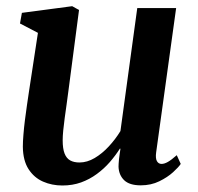

<svg xmlns="http://www.w3.org/2000/svg" viewBox="-20 -574 624 605"><path d="M176.5 10.5Q143.5 10.5 115.5 -1.8Q87.5 -14 70 -41Q52.5 -68 52 -111.5Q52 -128 53.8 -149.5Q55.5 -171 58.5 -195.2Q61.5 -219.5 65 -243Q68.5 -266.5 71.5 -287L99.5 -470.5L43 -500L49 -533.5L207.5 -554.5L229 -542.5L195.5 -287Q193 -266.5 189.8 -244.5Q186.5 -222.5 183.8 -201.5Q181 -180.5 179.2 -162.5Q177.5 -144.5 177.5 -132Q177.5 -105.5 183.5 -90.2Q189.5 -75 201.2 -68.5Q213 -62 230.5 -62Q254.5 -62 278.2 -76Q302 -90 323 -112.8Q344 -135.5 359.5 -161L412.5 -548.5H535L472 -93.5Q469.5 -75 474.5 -66.2Q479.5 -57.5 489 -57.5Q498 -57.5 509 -63.8Q520 -70 537 -85L549.5 -57.5Q543 -47.5 525.5 -31.5Q508 -15.5 482 -2.8Q456 10 423.5 10Q388 10 371.2 -6.2Q354.5 -22.5 353.5 -48.5Q353.5 -51.5 353.8 -58Q354 -64.5 355 -72.8Q356 -81 357.2 -89.5Q358.5 -98 359.5 -105L358 -106Q344 -84 326 -63.2Q308 -42.5 285.2 -25.8Q262.5 -9 235.5 0.8Q208.5 10.5 176.5 10.5Z"/></svg>

Font: Merriweather 48pt SemiBold
Style: Italic
Weight: 600
Italic angle: -7.8°
Designer: Eben Sorkin
Foundry: Eben Sorkin
Version: Version 2.101